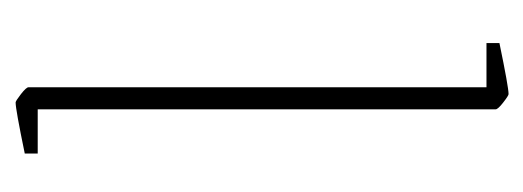

<svg xmlns="http://www.w3.org/2000/svg" viewBox="-238 -440 687 252"><g transform="rotate(-90 106.0 -313.5)"><path d="M89 -7V-608H31V-625Q89 -637 98 -637Q100 -637 109 -630Q118 -623 118 -620V-19H176V-2Q118 10 109 10Q107 10 98 3Q89 -4 89 -7Z"/></g></svg>

Font: Grenze Thin
Style: Regular
Weight: 250
Designer: Renata Polastri
Foundry: Omnibus-Type
Version: Version 1.002; ttfautohint (v1.8)